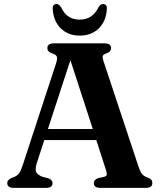

<svg xmlns="http://www.w3.org/2000/svg" viewBox="-20 -910 780 930"><path d="M234.5 -23.5Q234.5 0 203.5 0H46.5Q15 0 15 -23.5Q15 -38 35 -47.5L51.5 -54Q66.5 -61.5 74.2 -73.2Q82 -85 92 -116L251.5 -603Q258.5 -625 255.5 -634.8Q252.5 -644.5 235 -650.5Q209.5 -658.5 209.5 -677Q209.5 -700 241 -700H487Q518 -700 518 -677Q518 -658.5 494 -651Q480.5 -646.5 478 -639Q475.5 -631.5 481 -615L650 -105.5Q658 -80.5 667 -68.5Q676 -56.5 693 -51Q707.5 -45.5 712.8 -39.2Q718 -33 718 -23.5Q718 0 686.5 0H466Q434.5 0 434.5 -23.5Q434.5 -40 456.5 -47.5L485 -53.5Q498 -58 497.5 -66.8Q497 -75.5 490.5 -95.5L446.5 -231.5H194.5L159.5 -124Q149.5 -92.5 154.5 -78.2Q159.5 -64 186 -53.5L213 -47Q234.5 -39 234.5 -23.5ZM212 -285H429.5L321 -618.5ZM366.5 -815Q428.5 -815 457.5 -875.5Q467.5 -890.5 478.5 -890.5Q500 -890.5 497.5 -864Q493 -805 457.2 -771.2Q421.5 -737.5 366.5 -737.5Q311.5 -737.5 275.8 -771.2Q240 -805 235.5 -864Q233 -890.5 254 -890.5Q265 -890.5 275.5 -875.5Q290.5 -843.5 312.8 -829.2Q335 -815 366.5 -815Z"/></svg>

Font: Fraunces 9pt SemiBold
Style: Regular
Weight: 600
Version: Version 1.000;[b76b70a41]